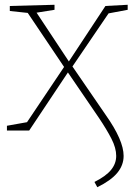

<svg xmlns="http://www.w3.org/2000/svg" viewBox="-20 -546 562 803"><path d="M514 -505 434 -490 283 -268 423 -64Q497 41 497 106Q497 145 470.5 177Q444 209 387 237L375 215Q423 191 444.5 164.5Q466 138 466 106Q466 73 446 34Q426 -5 393 -54L264 -243L102 0H9V-20L93 -35L248 -266L96 -492L21 -500V-521L208 -526V-505L133 -493L268 -289L421 -521L514 -526Z"/></svg>

Font: Bitter Pro ExtraLight
Style: Regular
Weight: 275
Designer: Sol Matas, and Bitter project Authors
Foundry: Sol Matas
Version: Version 1.010